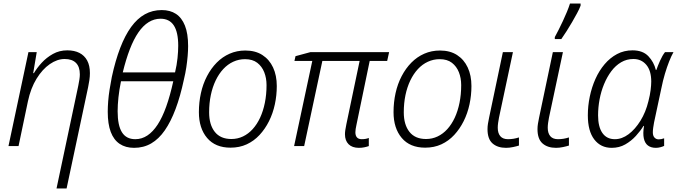

<svg xmlns="http://www.w3.org/2000/svg" viewBox="-20 -827 3833 1087"><path d="M423 -341Q427 -361 429.5 -377Q432 -393 432 -406Q432 -449 410 -471Q388 -493 346 -493Q304 -493 262 -464Q220 -435 187 -381.5Q154 -328 138 -253L85 0H28L141 -532H188L168 -413H172Q189 -442 216 -471.5Q243 -501 279.5 -521.5Q316 -542 361 -542Q401 -542 429.5 -527.5Q458 -513 473.5 -484.5Q489 -456 489 -413Q489 -394 486 -373.5Q483 -353 479 -334L357 240H300Z M739 10Q691 10 657.5 -12.5Q624 -35 607 -80Q590 -125 590 -194Q590 -222 592.5 -254Q595 -286 600.5 -320.5Q606 -355 613 -391Q633 -484 660.5 -555.5Q688 -627 722.5 -674.5Q757 -722 800 -746Q843 -770 896 -770Q943 -770 976 -748.5Q1009 -727 1027 -682Q1045 -637 1045 -566Q1045 -541 1042.5 -511Q1040 -481 1035 -447Q1030 -413 1021 -376Q1001 -282 974 -210Q947 -138 913 -89Q879 -40 836 -15Q793 10 739 10ZM746 -39Q783 -39 814.5 -60Q846 -81 872.5 -121.5Q899 -162 921 -223.5Q943 -285 961 -367H665Q655 -318 650.5 -275.5Q646 -233 646 -197Q646 -117 670.5 -78Q695 -39 746 -39ZM971 -417Q981 -459 985 -498Q989 -537 989 -568Q989 -645 964 -683Q939 -721 889 -721Q853 -721 821.5 -701.5Q790 -682 763.5 -643.5Q737 -605 715 -548Q693 -491 675 -417Z M1285 9Q1199 9 1152.5 -46Q1106 -101 1106 -192Q1106 -248 1117.5 -300Q1129 -352 1152 -396Q1175 -440 1207 -472.5Q1239 -505 1280 -523Q1321 -541 1369 -541Q1426 -541 1465.5 -515.5Q1505 -490 1526 -445Q1547 -400 1547 -340Q1547 -287 1536 -236Q1525 -185 1503 -141Q1481 -97 1449.5 -63Q1418 -29 1377 -10Q1336 9 1285 9ZM1290 -40Q1325 -40 1355.5 -54.5Q1386 -69 1410.5 -96Q1435 -123 1452.5 -160.5Q1470 -198 1479.5 -245Q1489 -292 1489 -345Q1489 -385 1476 -418Q1463 -451 1436.5 -471.5Q1410 -492 1367 -492Q1332 -492 1300.5 -477.5Q1269 -463 1244 -436Q1219 -409 1201 -371.5Q1183 -334 1173.5 -288.5Q1164 -243 1164 -191Q1164 -121 1196 -80.5Q1228 -40 1290 -40Z M2012 10Q1974 10 1953.5 -10.5Q1933 -31 1933 -67Q1933 -78 1935 -91Q1937 -104 1941 -124L2016 -482H1805L1702 0H1645L1748 -482H1647L1653 -509L1738 -532H2183L2172 -482H2073L1998 -120Q1995 -108 1993.5 -96.5Q1992 -85 1992 -78Q1992 -59 2001 -49Q2010 -39 2028 -39Q2041 -39 2051 -41Q2061 -43 2068 -46V0Q2057 4 2042.5 7Q2028 10 2012 10Z M2387 9Q2301 9 2254.5 -46Q2208 -101 2208 -192Q2208 -248 2219.5 -300Q2231 -352 2254 -396Q2277 -440 2309 -472.5Q2341 -505 2382 -523Q2423 -541 2471 -541Q2528 -541 2567.5 -515.5Q2607 -490 2628 -445Q2649 -400 2649 -340Q2649 -287 2638 -236Q2627 -185 2605 -141Q2583 -97 2551.5 -63Q2520 -29 2479 -10Q2438 9 2387 9ZM2392 -40Q2427 -40 2457.5 -54.5Q2488 -69 2512.5 -96Q2537 -123 2554.5 -160.5Q2572 -198 2581.5 -245Q2591 -292 2591 -345Q2591 -385 2578 -418Q2565 -451 2538.5 -471.5Q2512 -492 2469 -492Q2434 -492 2402.5 -477.5Q2371 -463 2346 -436Q2321 -409 2303 -371.5Q2285 -334 2275.5 -288.5Q2266 -243 2266 -191Q2266 -121 2298 -80.5Q2330 -40 2392 -40Z M2845 10Q2797 10 2768.5 -15Q2740 -40 2740 -96Q2740 -111 2742.5 -126.5Q2745 -142 2749 -161L2827 -532H2884L2805 -161Q2802 -146 2800 -131Q2798 -116 2798 -104Q2798 -73 2812.5 -56Q2827 -39 2856 -39Q2872 -39 2887.5 -41.5Q2903 -44 2918 -49V-3Q2906 1 2885 5.5Q2864 10 2845 10Z M3128 10Q3080 10 3051.5 -15Q3023 -40 3023 -96Q3023 -111 3025.5 -126.5Q3028 -142 3032 -161L3110 -532H3167L3088 -161Q3085 -146 3083 -131Q3081 -116 3081 -104Q3081 -73 3095.5 -56Q3110 -39 3139 -39Q3155 -39 3170.5 -41.5Q3186 -44 3201 -49V-3Q3189 1 3168 5.5Q3147 10 3128 10ZM3121 -617Q3131 -635 3143 -659Q3155 -683 3167 -708.5Q3179 -734 3189.5 -759.5Q3200 -785 3207 -807H3267V-795Q3260 -776 3247 -752Q3234 -728 3219 -702Q3204 -676 3188 -651Q3172 -626 3158 -606H3121Z M3443 10Q3381 10 3344.5 -37.5Q3308 -85 3308 -174Q3308 -227 3319 -280Q3330 -333 3351 -380Q3372 -427 3403 -463.5Q3434 -500 3473.5 -521Q3513 -542 3561 -542Q3619 -542 3650.5 -509Q3682 -476 3693 -431H3696Q3703 -452 3716.5 -482.5Q3730 -513 3745 -532H3793Q3781 -511 3768.5 -479.5Q3756 -448 3744.5 -409.5Q3733 -371 3724 -326L3683 -134Q3680 -118 3678 -103.5Q3676 -89 3676 -78Q3676 -58 3685.5 -48Q3695 -38 3709 -38Q3716 -38 3724 -39.5Q3732 -41 3740 -44V-1Q3732 3 3719 6.5Q3706 10 3693 10Q3666 10 3648.5 -3Q3631 -16 3625 -43.5Q3619 -71 3626 -114H3623Q3606 -86 3580 -57.5Q3554 -29 3520 -9.5Q3486 10 3443 10ZM3461 -39Q3501 -39 3538.5 -67Q3576 -95 3606 -143.5Q3636 -192 3651 -254Q3660 -289 3663.5 -317.5Q3667 -346 3667 -365Q3667 -427 3639 -460Q3611 -493 3566 -493Q3528 -493 3496.5 -474.5Q3465 -456 3441 -424Q3417 -392 3400 -351Q3383 -310 3374.5 -264.5Q3366 -219 3366 -174Q3366 -109 3390.5 -74Q3415 -39 3461 -39Z"/></svg>

Font: Noto Sans Display Light
Style: Italic
Weight: 300
Italic angle: -12°
Designer: Monotype Design Team
Foundry: Monotype Imaging Inc.
Version: Version 2.003